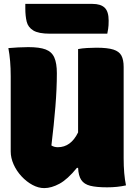

<svg xmlns="http://www.w3.org/2000/svg" viewBox="-20 -952 690 986"><path d="M207 14Q177 14 146.5 -2.5Q116 -19 90.5 -46.5Q65 -74 50 -107.5Q35 -141 35 -174V-560Q35 -642 23 -705Q48 -707 73 -708.5Q98 -710 125 -710Q183 -710 214.5 -698Q246 -686 259 -656.5Q272 -627 272 -576Q272 -497 264.5 -404.5Q257 -312 244 -205Q258 -196 277 -196Q344 -196 381 -272V-700Q401 -704 427 -705.5Q453 -707 475 -707Q532 -707 562 -697.5Q592 -688 603.5 -666.5Q615 -645 615 -608V-140Q615 -57 627 0Q583 10 530 10Q475 10 443.5 2Q412 -6 397.5 -27.5Q383 -49 381 -90H375Q327 -31 285.5 -8.5Q244 14 207 14ZM110 -932H455Q497 -932 517.5 -912.5Q538 -893 538 -846Q538 -819 535.5 -804.5Q533 -790 531 -779H236Q178 -779 151 -795.5Q124 -812 117 -841Q110 -870 110 -909Z"/></svg>

Font: Recursive Sn Csl St XBk
Style: Regular
Weight: 1000
Version: Version 1.079;hotconv 1.0.112;makeotfexe 2.5.65598; ttfautoh